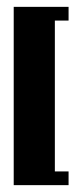

<svg xmlns="http://www.w3.org/2000/svg" viewBox="-20 -500 240 560"><path d="M20 -480H180V-440H140V0H180V40H20Z"/></svg>

Font: SOV_poster
Style: Bold
Weight: 700
Version: Version 1.00